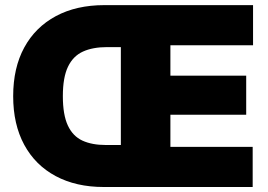

<svg xmlns="http://www.w3.org/2000/svg" viewBox="-20 -748 1072 768"><path d="M394.5 0Q284.2 0 202.6 -43.7Q121.1 -87.4 76.9 -168.9Q32.7 -250.5 32.7 -363.3Q32.7 -476.6 77.1 -558.1Q121.6 -639.6 203.6 -683.6Q285.6 -727.5 397.5 -727.5H583V-559.6H408.7Q351.1 -559.6 311.8 -541.7Q272.5 -523.9 252 -481.2Q231.4 -438.5 231.4 -363.3Q231.4 -288.6 251.5 -245.8Q271.5 -203.1 309.8 -185.5Q348.1 -168 402.8 -168H580.1V0ZM463.4 0V-727.5H992.2V-566.9H661.6V-445.3H964.8V-289.1H661.6V-160.6H990.7V0Z"/></svg>

Font: Inter 16pt Black
Style: Regular
Weight: 900
Version: Version 4.001;git-66647c0bb